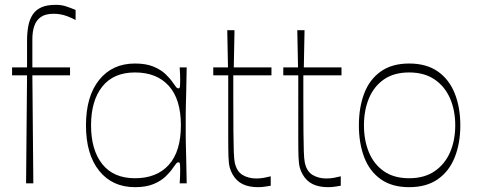

<svg xmlns="http://www.w3.org/2000/svg" viewBox="-20 -759 1980 795"><path d="M88 0 92 -447H30V-480H92Q92 -501 92 -525.5Q92 -550 92 -589Q92 -623 97 -650.5Q102 -678 115 -698Q128 -718 151 -728.5Q174 -739 211 -739Q234 -739 252.5 -733Q271 -727 293 -718V-676Q280 -684 255 -693Q230 -702 202 -702Q168 -702 149 -688.5Q130 -675 122 -651.5Q114 -628 114 -597Q114 -554 114 -528.5Q114 -503 114 -480H270V-447H114L118 0Z M539 16Q445 16 390.5 -52Q336 -120 336 -240Q336 -360 390.5 -428Q445 -496 539 -496Q585 -496 616 -483Q647 -470 666 -451.5Q685 -433 695 -418Q706 -402 710 -397.5Q714 -393 719 -393Q724 -393 725 -400.5Q726 -408 726 -430Q726 -439 725.5 -452.5Q725 -466 724 -480H753Q752 -414 751 -376.5Q750 -339 749.5 -317.5Q749 -296 749 -280Q749 -264 749 -240Q749 -216 749 -200Q749 -184 749.5 -162.5Q750 -141 751 -103.5Q752 -66 753 0H724Q725 -14 725.5 -28Q726 -42 726 -53Q726 -73 725 -80Q724 -87 719 -87Q714 -87 710 -82.5Q706 -78 695 -62Q685 -47 666 -28.5Q647 -10 616 3Q585 16 539 16ZM539 -21Q629 -21 679 -76.5Q729 -132 729 -240Q729 -348 679 -403.5Q629 -459 539 -459Q450 -459 403.5 -400.5Q357 -342 357 -240Q357 -138 403.5 -79.5Q450 -21 539 -21Z M1048 16Q1011 16 985 3.5Q959 -9 943 -37Q935 -51 931 -66.5Q927 -82 926 -110Q925 -138 925 -190Q925 -227 925 -269.5Q925 -312 925 -350.5Q925 -389 925 -415.5Q925 -442 925 -447H863V-480H924L921 -634H951L948 -480H1104V-447H946Q946 -421 946 -397Q946 -373 946 -352Q946 -267 946.5 -214Q947 -161 948 -131.5Q949 -102 952 -86Q960 -49 984.5 -34.5Q1009 -20 1041 -20Q1058 -20 1074 -23Q1090 -26 1101 -29V10Q1094 11 1079.5 13.5Q1065 16 1048 16Z M1338 16Q1301 16 1275 3.5Q1249 -9 1233 -37Q1225 -51 1221 -66.5Q1217 -82 1216 -110Q1215 -138 1215 -190Q1215 -227 1215 -269.5Q1215 -312 1215 -350.5Q1215 -389 1215 -415.5Q1215 -442 1215 -447H1153V-480H1214L1211 -634H1241L1238 -480H1394V-447H1236Q1236 -421 1236 -397Q1236 -373 1236 -352Q1236 -267 1236.5 -214Q1237 -161 1238 -131.5Q1239 -102 1242 -86Q1250 -49 1274.5 -34.5Q1299 -20 1331 -20Q1348 -20 1364 -23Q1380 -26 1391 -29V10Q1384 11 1369.5 13.5Q1355 16 1338 16Z M1674 16Q1603 16 1556.5 -17Q1510 -50 1488 -108Q1466 -166 1466 -240Q1466 -314 1488 -372Q1510 -430 1556.5 -463Q1603 -496 1674 -496Q1746 -496 1793 -463Q1840 -430 1863 -372Q1886 -314 1886 -240Q1886 -166 1863 -108Q1840 -50 1793 -17Q1746 16 1674 16ZM1674 -21Q1737 -21 1779.5 -50Q1822 -79 1843.5 -128.5Q1865 -178 1865 -240Q1865 -302 1843.5 -351.5Q1822 -401 1779.5 -430Q1737 -459 1674 -459Q1611 -459 1569.5 -430Q1528 -401 1507.5 -351.5Q1487 -302 1487 -240Q1487 -178 1507.5 -128.5Q1528 -79 1569.5 -50Q1611 -21 1674 -21Z"/></svg>

Font: Ojuju ExtraLight
Style: Regular
Weight: 200
Designer: Chisaokwu Joboson, Mirko Velimirovic
Foundry: Udi Foundry
Version: Version 1.000